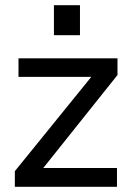

<svg xmlns="http://www.w3.org/2000/svg" viewBox="-20 -717 512 737"><path d="M37 -60 330.5 -422H51V-493H431V-429L146 -72H429V0H37ZM187 -697H287V-582H187Z"/></svg>

Font: HK Grotesk
Style: Regular
Weight: 400
Designer: Alfredo Marco Pradil
Foundry: Hanken Design Co.
Version: Version 3.001